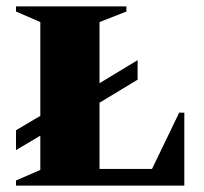

<svg xmlns="http://www.w3.org/2000/svg" viewBox="-20 -580 636 600"><path d="M30 0V-16L106 -49V-156L30 -111V-173L106 -218V-511L30 -544V-560H375V-544L291 -511V-320L410 -392V-331L291 -259V-52H455L540 -228H556V0Z"/></svg>

Font: Spectral SC ExtraBold
Style: Regular
Weight: 800
Designer: Jean-Baptiste Levee
Foundry: Production Type
Version: Version 2.001